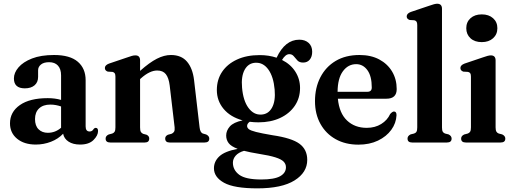

<svg xmlns="http://www.w3.org/2000/svg" viewBox="-20 -763 2744 1028"><path d="M33.5 -102.5Q33.5 -163.5 86.5 -200.5Q139.5 -237.5 235.5 -237.5Q275 -237.5 307 -228V-359.5Q307 -393.5 290.2 -411.8Q273.5 -430 243 -430Q214.5 -430 199.2 -417.5Q184 -405 184 -387V-351.5Q184 -322.5 165 -306.2Q146 -290 113 -290Q54.5 -290 54.5 -343Q54.5 -373.5 79 -402.2Q103.5 -431 151.2 -449.8Q199 -468.5 269.5 -468.5Q354.5 -468.5 396.5 -432.5Q438.5 -396.5 438.5 -333.5V-86Q438.5 -59 460 -59Q474 -59 481.5 -72.5Q486.5 -78.5 492 -78.5Q505 -78.5 505 -61.5Q505 -37.5 480.5 -13.2Q456 11 409 11Q371 11 347 -4.8Q323 -20.5 318 -47Q291.5 -19 252.8 -4Q214 11 171.5 11Q109.5 11 71.5 -20.2Q33.5 -51.5 33.5 -102.5ZM167.5 -125.5Q167.5 -89.5 186.5 -70.8Q205.5 -52 236 -52Q276 -52 307 -79V-193Q294 -197.5 279.8 -200.2Q265.5 -203 249.5 -203Q211 -203 189.2 -182.5Q167.5 -162 167.5 -125.5Z M730 -439.5V-383.5Q780.5 -428.5 819.8 -448.5Q859 -468.5 895 -468.5Q951 -468.5 981.2 -433Q1011.5 -397.5 1019 -334.5L1048.5 -82Q1051.5 -53 1066.5 -48L1084 -43Q1100.5 -35 1100.5 -21Q1100.5 0 1075.5 0H888.5Q864.5 0 864.5 -21.5Q864.5 -34.5 879 -41.5L898 -46.5Q907 -50 911.8 -57.5Q916.5 -65 915 -81L888.5 -306Q883.5 -346 868 -365.8Q852.5 -385.5 821.5 -385.5Q781.5 -385.5 734.5 -343.5L730 -339.5V-81Q730 -64.5 734 -57.2Q738 -50 746.5 -46.5L765 -41.5Q779 -34.5 779 -21.5Q779 0 755.5 0H570.5Q545.5 0 545.5 -21Q545.5 -35.5 562 -43L581 -48Q589.5 -51 593.8 -58Q598 -65 598 -81V-352.5Q598 -365.5 594.2 -370.8Q590.5 -376 582.5 -378L557 -379.5Q541.5 -385 541.5 -399Q541.5 -414 563.5 -422.5L661 -455.5Q676.5 -461 686.2 -463.8Q696 -466.5 705 -466.5Q730 -466.5 730 -439.5Z M1439 -39Q1542 -24 1583.5 6.8Q1625 37.5 1625 93Q1625 160.5 1557 203Q1489 245.5 1358 245.5Q1233.5 245.5 1179.5 215.5Q1125.5 185.5 1125.5 138Q1125.5 101 1154.5 74Q1183.5 47 1252.5 34Q1217 20.5 1204 3Q1191 -14.5 1191 -37.5Q1191 -63.5 1210.5 -85.8Q1230 -108 1279 -118.5Q1213.5 -136.5 1177.2 -180Q1141 -223.5 1141 -281Q1141 -336.5 1169.2 -378.5Q1197.5 -420.5 1249 -444.2Q1300.5 -468 1370.5 -468Q1419.5 -468 1461 -454Q1506 -550.5 1582.5 -550.5Q1613.5 -550.5 1632.5 -533.2Q1651.5 -516 1651.5 -486Q1651.5 -459.5 1638.5 -443.8Q1625.5 -428 1603 -428Q1583 -428 1572.5 -439.2Q1562 -450.5 1553 -461.8Q1544 -473 1529 -473Q1508.5 -473 1490 -442Q1536 -419 1561.2 -379.5Q1586.5 -340 1586.5 -292Q1586.5 -237.5 1558 -196Q1529.5 -154.5 1479.5 -131.2Q1429.5 -108 1364 -108Q1340 -108 1317 -111Q1303 -101 1303 -88.5Q1303 -79 1312.2 -71.5Q1321.5 -64 1350.8 -56.5Q1380 -49 1439 -39ZM1348 -427Q1310 -425.5 1290.2 -390Q1270.5 -354.5 1276 -294Q1282 -224 1310 -185.8Q1338 -147.5 1378.5 -149.5Q1416.5 -151 1436.2 -186.2Q1456 -221.5 1450.5 -283.5Q1444.5 -352 1417 -390.5Q1389.5 -429 1348 -427ZM1227 108Q1227 147.5 1261 172.8Q1295 198 1378.5 198Q1448.5 198 1479.8 180.5Q1511 163 1511 132.5Q1511 115 1498.5 102.2Q1486 89.5 1454.5 79.5Q1423 69.5 1365.5 60.5Q1319 53 1286.5 44.5Q1256.5 53.5 1241.8 70.5Q1227 87.5 1227 108Z M2104 -286Q2104 -234.5 2049 -234.5H1789Q1796.5 -157 1838 -117.8Q1879.5 -78.5 1943.5 -78.5Q1988 -78.5 2021 -99Q2054 -119.5 2069 -152.5Q2081 -166 2089.5 -166Q2103.5 -165.5 2103 -146Q2101 -103.5 2075 -67.8Q2049 -32 2003.8 -10.2Q1958.5 11.5 1899 11.5Q1829.5 11.5 1777.2 -17.8Q1725 -47 1695.8 -99.5Q1666.5 -152 1666.5 -221.5Q1666.5 -293 1695.2 -349Q1724 -405 1777.2 -436.8Q1830.5 -468.5 1905 -468.5Q1966 -468.5 2010.5 -444.8Q2055 -421 2079.5 -379.8Q2104 -338.5 2104 -286ZM1887 -419.5Q1844 -419.5 1816 -381.5Q1788 -343.5 1787.5 -271.5H1946.5Q1970.5 -271.5 1970.5 -294.5Q1970.5 -355.5 1947 -387.5Q1923.5 -419.5 1887 -419.5Z M2346.5 -716V-81Q2346.5 -65 2350.5 -58Q2354.5 -51 2363 -48L2381.5 -43.5Q2398 -35.5 2398 -21Q2398 0 2373 0H2186.5Q2162 0 2162 -21Q2162 -35.5 2178.5 -43.5L2197 -48Q2206 -51 2210 -58Q2214 -65 2214 -81V-629Q2214 -641.5 2210.2 -647Q2206.5 -652.5 2198.5 -654.5L2173.5 -656Q2157.5 -661.5 2157.5 -675Q2157.5 -690.5 2179.5 -699L2277.5 -732Q2307.5 -743 2320.5 -743Q2346.5 -743 2346.5 -716Z M2559.5 -537.5Q2521.5 -537.5 2499 -558.2Q2476.5 -579 2476.5 -612Q2476.5 -645 2499.2 -665.5Q2522 -686 2559.5 -686Q2597 -686 2620 -665.5Q2643 -645 2643 -612Q2643 -579 2620 -558.2Q2597 -537.5 2559.5 -537.5ZM2633.5 -439.5V-81Q2633.5 -65.5 2637.8 -58.2Q2642 -51 2650.5 -48L2668.5 -43.5Q2685.5 -35.5 2685.5 -21Q2685.5 0 2660.5 0H2474Q2449 0 2449 -21Q2449 -35.5 2465.5 -43L2484.5 -48Q2493 -51 2497.2 -58Q2501.5 -65 2501.5 -81V-352.5Q2501.5 -365.5 2497.8 -370.8Q2494 -376 2486 -378L2460.5 -379.5Q2445 -385 2445 -399Q2445 -414 2467 -422.5L2564.5 -455.5Q2594.5 -466.5 2608 -466.5Q2633.5 -466.5 2633.5 -439.5Z"/></svg>

Font: Fraunces 72pt S050 SemiBold
Style: Regular
Weight: 600
Version: Version 1.000; ttfautohint (v1.8.3)